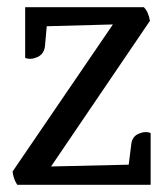

<svg xmlns="http://www.w3.org/2000/svg" viewBox="-20 -514 454 534"><path d="M50 -494H380Q393 -481 397 -456L122 -51L338 -56L345 -112Q347 -134 365.5 -142Q384 -150 399 -144V0H28Q17 -17 15 -37L294 -446L110 -441L105 -385Q102 -363 83.5 -355Q65 -347 50 -353Z"/></svg>

Font: Karma Medium
Style: Regular
Weight: 500
Designer: Joana Correia
Foundry: Indian Type Foundry
Version: Version 1.202;PS 1.0;hotconv 1.0.78;makeotf.lib2.5.61930; tt